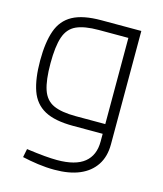

<svg xmlns="http://www.w3.org/2000/svg" viewBox="-108 -581 746 878"><g transform="rotate(15 265.0 -142.0)"><path d="M232 216Q193 216 153.5 210.5Q114 205 79 197L87 157Q138 164 172.5 167Q207 170 232 170Q319 170 361 136Q403 102 403 37V-472L426 -454H263Q195 -454 157 -436.5Q119 -419 104 -374.5Q89 -330 89 -250Q89 -170 104 -125.5Q119 -81 157 -63.5Q195 -46 263 -46H403V0H263Q176 0 127.5 -26.5Q79 -53 59.5 -108.5Q40 -164 40 -250Q40 -336 59.5 -391.5Q79 -447 127.5 -473.5Q176 -500 263 -500H452V37Q452 95 425.5 135Q399 175 350.5 195.5Q302 216 232 216Z"/></g></svg>

Font: Cairo Play Light
Style: Regular
Weight: 300
Version: Version 3.119